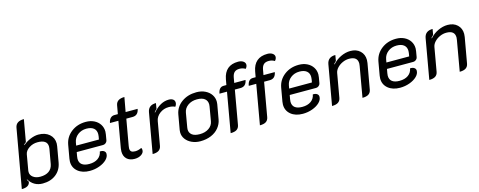

<svg xmlns="http://www.w3.org/2000/svg" viewBox="-31 -1377 5129 2054"><g transform="rotate(-15 2533.5 -350.0)"><path d="M139 -641Q151 -709 239 -709L196 -465Q179 -453 171 -443L173 -438Q209 -470 256.5 -489.5Q304 -509 345 -509Q420 -509 465.5 -469Q511 -429 511 -366Q511 -351 508 -336L478 -165Q464 -84 405 -37.5Q346 9 257 9Q158 9 105 -77L101 -73L117 -48Q108 9 24 9ZM392 -169 421 -332Q423 -348 423 -355Q423 -432 315 -432Q263 -432 221 -404Q179 -376 172 -337L142 -164Q141 -159 141 -149Q141 -114 171.5 -91Q202 -68 250 -68Q310 -68 346.5 -94Q383 -120 392 -169Z M597 -141Q597 -157 600 -173L626 -321Q641 -405 708.5 -457Q776 -509 870 -509Q922 -509 962 -489Q1002 -469 1024.5 -434Q1047 -399 1047 -355Q1047 -339 1044 -324L1033 -260Q1030 -244 1016 -233Q1002 -222 986 -222H694L686 -177Q683 -162 683 -150Q683 -107 711 -85.5Q739 -64 792 -64Q851 -64 888.5 -90.5Q926 -117 934 -164Q962 -166 979.5 -154.5Q997 -143 997 -122Q997 -88 966.5 -58Q936 -28 885.5 -9.5Q835 9 779 9Q697 9 647 -32.5Q597 -74 597 -141ZM958 -290 964 -324Q966 -333 966 -349Q966 -391 938 -414Q910 -437 858 -437Q802 -437 761.5 -405.5Q721 -374 712 -324L706 -290Z M1157 -104Q1157 -120 1160 -138L1211 -430H1118Q1124 -464 1141.5 -482Q1159 -500 1186 -500H1224L1241 -595Q1253 -659 1339 -659L1310 -500H1443Q1431 -430 1368 -430H1299L1248 -141Q1245 -126 1245 -115Q1245 -90 1258.5 -79Q1272 -68 1302 -68Q1336 -68 1372 -86Q1379 -76 1379 -61Q1379 -31 1349 -11Q1319 9 1275 9Q1220 9 1188.5 -21Q1157 -51 1157 -104Z M1617 -317 1571 -55Q1565 -22 1541 -6.5Q1517 9 1473 9L1551 -435Q1565 -509 1648 -509L1638 -448Q1625 -436 1610 -418L1614 -414Q1696 -509 1789 -509Q1819 -509 1836.5 -496Q1854 -483 1854 -460Q1854 -438 1838 -417Q1811 -432 1767 -432Q1712 -432 1668.5 -399Q1625 -366 1617 -317Z M1817 -140Q1817 -156 1819 -165L1848 -329Q1862 -410 1930.5 -459.5Q1999 -509 2095 -509Q2150 -509 2192.5 -488Q2235 -467 2258 -432Q2281 -397 2281 -355Q2281 -338 2279 -329L2250 -165Q2241 -116 2208.5 -76Q2176 -36 2123 -13.5Q2070 9 2003 9Q1953 9 1910.5 -10Q1868 -29 1842.5 -63Q1817 -97 1817 -140ZM2166 -169 2193 -326Q2195 -340 2195 -348Q2195 -388 2166.5 -411Q2138 -434 2081 -434Q2022 -434 1980.5 -404Q1939 -374 1931 -326L1904 -169Q1902 -155 1902 -149Q1902 -111 1930.5 -88.5Q1959 -66 2017 -66Q2076 -66 2117 -94Q2158 -122 2166 -169Z M2414 -430H2331Q2343 -500 2395 -500H2426L2437 -561Q2464 -709 2611 -709Q2645 -709 2667 -694Q2689 -679 2689 -656Q2689 -645 2683.5 -633Q2678 -621 2670 -614Q2642 -632 2606 -632Q2569 -632 2549.5 -614Q2530 -596 2523 -557L2513 -500H2638Q2626 -430 2563 -430H2501L2435 -55Q2429 -22 2405.5 -6.5Q2382 9 2337 9Z M2738 -430H2655Q2667 -500 2719 -500H2750L2761 -561Q2788 -709 2935 -709Q2969 -709 2991 -694Q3013 -679 3013 -656Q3013 -645 3007.5 -633Q3002 -621 2994 -614Q2966 -632 2930 -632Q2893 -632 2873.5 -614Q2854 -596 2847 -557L2837 -500H2962Q2950 -430 2887 -430H2825L2759 -55Q2753 -22 2729.5 -6.5Q2706 9 2661 9Z M2956 -141Q2956 -157 2959 -173L2985 -321Q3000 -405 3067.5 -457Q3135 -509 3229 -509Q3281 -509 3321 -489Q3361 -469 3383.5 -434Q3406 -399 3406 -355Q3406 -339 3403 -324L3392 -260Q3389 -244 3375 -233Q3361 -222 3345 -222H3053L3045 -177Q3042 -162 3042 -150Q3042 -107 3070 -85.5Q3098 -64 3151 -64Q3210 -64 3247.5 -90.5Q3285 -117 3293 -164Q3321 -166 3338.5 -154.5Q3356 -143 3356 -122Q3356 -88 3325.5 -58Q3295 -28 3244.5 -9.5Q3194 9 3138 9Q3056 9 3006 -32.5Q2956 -74 2956 -141ZM3317 -290 3323 -324Q3325 -333 3325 -349Q3325 -391 3297 -414Q3269 -437 3217 -437Q3161 -437 3120.5 -405.5Q3080 -374 3071 -324L3065 -290Z M3538 -435Q3552 -509 3635 -509L3624 -445Q3610 -433 3598 -418L3602 -414Q3640 -458 3693.5 -483.5Q3747 -509 3800 -509Q3867 -509 3907.5 -470.5Q3948 -432 3948 -371Q3948 -355 3945 -337L3895 -55Q3889 -22 3865 -6.5Q3841 9 3797 9L3856 -328Q3859 -343 3859 -355Q3859 -432 3766 -432Q3729 -432 3693.5 -416Q3658 -400 3633.5 -373.5Q3609 -347 3604 -317L3558 -55Q3552 -22 3528 -6.5Q3504 9 3460 9Z M4033 -141Q4033 -157 4036 -173L4062 -321Q4077 -405 4144.5 -457Q4212 -509 4306 -509Q4358 -509 4398 -489Q4438 -469 4460.5 -434Q4483 -399 4483 -355Q4483 -339 4480 -324L4469 -260Q4466 -244 4452 -233Q4438 -222 4422 -222H4130L4122 -177Q4119 -162 4119 -150Q4119 -107 4147 -85.5Q4175 -64 4228 -64Q4287 -64 4324.5 -90.5Q4362 -117 4370 -164Q4398 -166 4415.5 -154.5Q4433 -143 4433 -122Q4433 -88 4402.5 -58Q4372 -28 4321.5 -9.5Q4271 9 4215 9Q4133 9 4083 -32.5Q4033 -74 4033 -141ZM4394 -290 4400 -324Q4402 -333 4402 -349Q4402 -391 4374 -414Q4346 -437 4294 -437Q4238 -437 4197.5 -405.5Q4157 -374 4148 -324L4142 -290Z M4615 -435Q4629 -509 4712 -509L4701 -445Q4687 -433 4675 -418L4679 -414Q4717 -458 4770.5 -483.5Q4824 -509 4877 -509Q4944 -509 4984.5 -470.5Q5025 -432 5025 -371Q5025 -355 5022 -337L4972 -55Q4966 -22 4942 -6.5Q4918 9 4874 9L4933 -328Q4936 -343 4936 -355Q4936 -432 4843 -432Q4806 -432 4770.5 -416Q4735 -400 4710.5 -373.5Q4686 -347 4681 -317L4635 -55Q4629 -22 4605 -6.5Q4581 9 4537 9Z"/></g></svg>

Font: K2D
Style: Italic
Weight: 400
Italic angle: -10°
Designer: Katatrad Aksorn Co.,Ltd.
Foundry: Cadson Demak Co.,Ltd.
Version: Version 1.000; ttfautohint (v1.6)